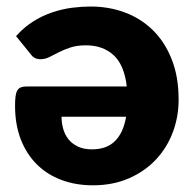

<svg xmlns="http://www.w3.org/2000/svg" viewBox="-20 -546 579 574"><path d="M28 -438Q52 -465 79.8 -482.2Q107.5 -499.5 136.8 -509.2Q166 -519 195.2 -522.8Q224.5 -526.5 251 -526.5Q305.5 -526.5 353.2 -508.8Q401 -491 436.8 -456Q472.5 -421 493.2 -369Q514 -317 514 -248.5Q514 -196 496.2 -149.5Q478.5 -103 445.2 -68Q412 -33 364.5 -12.5Q317 8 258 8Q206.5 8 163.8 -8Q121 -24 90.2 -54.5Q59.5 -85 42.2 -129.2Q25 -173.5 25 -230Q25 -247 26.5 -258.2Q28 -269.5 32 -276Q36 -282.5 42.8 -285Q49.5 -287.5 60 -287.5H359Q351.5 -352 319.5 -381.2Q287.5 -410.5 237 -410.5Q210 -410.5 190.5 -404Q171 -397.5 155.8 -389.8Q140.5 -382 127.8 -375.5Q115 -369 101 -369Q82.5 -369 73 -382.5ZM164 -197Q164 -179 168.8 -161.5Q173.5 -144 184.2 -130.2Q195 -116.5 212.5 -108Q230 -99.5 255 -99.5Q299 -99.5 324 -124.5Q349 -149.5 357 -197Z"/></svg>

Font: Lato
Style: Regular
Weight: 900
Designer: Lukasz Dziedzic with Adam Twardoch and Botio Nikoltchev
Foundry: tyPoland Lukasz Dziedzic
Version: Version 2.010; 2014-09-01; http://www.latofonts.com/; ttfaut